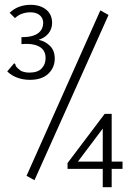

<svg xmlns="http://www.w3.org/2000/svg" viewBox="-20 -706 540 796"><path d="M104 -375Q76 -375 51.5 -384Q27 -393 10 -410L33 -437L39 -444L44 -439Q44 -433 49 -427.5Q54 -422 67 -412Q74 -409 82.5 -407Q91 -405 102 -405Q136 -405 152.5 -422Q169 -439 169 -465Q169 -488 157 -501.5Q145 -515 122.5 -520.5Q100 -526 69 -523V-552Q95 -552 112 -556.5Q129 -561 139.5 -569.5Q150 -578 154.5 -588.5Q159 -599 159 -610Q159 -625 152 -635Q145 -645 133 -650Q121 -655 106 -655Q89 -655 72.5 -649.5Q56 -644 42 -631L20 -653Q39 -671 61 -678.5Q83 -686 106 -686Q147 -686 171.5 -666Q196 -646 196 -611Q196 -586 181 -567.5Q166 -549 140 -541Q168 -535 187.5 -515.5Q207 -496 207 -463Q207 -426 180.5 -400.5Q154 -375 104 -375ZM406 -6H260V-30L414 -234H443V-36H488V-6H443V70H406ZM406 -36V-173L303 -36ZM123 41 90 23 396 -663 430 -644Z"/></svg>

Font: Inconsolata Light
Style: Regular
Weight: 300
Designer: Raph Levien, Cyreal, Brenton Simpson
Foundry: Raph Levien, Cyreal, Google
Version: Version 3.001